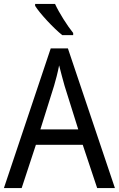

<svg xmlns="http://www.w3.org/2000/svg" viewBox="-20 -964 610 984"><path d="M262 -944H160V-934C184 -895 255 -819 299 -784H355V-795C325 -832 283 -898 262 -944ZM478 0H569L328 -716H240L0 0H91L164 -222H404ZM311 -524 381 -301H187L257 -524C265 -551 276 -592 283 -629C289 -602 305 -547 311 -524Z"/></svg>

Font: Noto Sans Bengali SemiCondensed
Style: Regular
Weight: 400
Width: 4
Designer: Jelle Bosma - Monotype Design Team
Foundry: Monotype Imaging Inc.
Version: Version 2.003